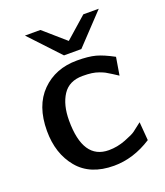

<svg xmlns="http://www.w3.org/2000/svg" viewBox="-127 -756 733 853"><g transform="rotate(-20 239.0 -329.5)"><path d="M91 -669H164L266 -580L367 -669H440L306 -527H224ZM38 -237Q38 -356 103 -421Q168 -486 270 -486Q324 -486 357.5 -477Q391 -468 439 -442L425 -358Q416 -364 398 -375.5Q380 -387 371.5 -391.5Q363 -396 347 -402Q331 -408 313 -410.5Q295 -413 270 -413Q206 -413 176 -367Q146 -321 146 -247Q146 -63 268 -63Q308 -63 347 -78Q386 -93 398.5 -102.5Q411 -112 438 -133L445 -46Q358 10 266 10Q154 10 96 -60Q38 -130 38 -237Z"/></g></svg>

Font: Coval
Style: Medium
Weight: 500
Foundry: Context Ltd
Version: Version 001.000